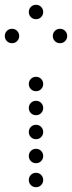

<svg xmlns="http://www.w3.org/2000/svg" viewBox="-50 -800 300 800"><path d="M100 -720C117 -720 130 -733 130 -750C130 -767 117 -780 100 -780C83 -780 70 -767 70 -750C70 -733 83 -720 100 -720ZM0 -620C17 -620 30 -633 30 -650C30 -667 17 -680 0 -680C-17 -680 -30 -667 -30 -650C-30 -633 -17 -620 0 -620ZM200 -620C217 -620 230 -633 230 -650C230 -667 217 -680 200 -680C183 -680 170 -667 170 -650C170 -633 183 -620 200 -620ZM100 -420C117 -420 130 -433 130 -450C130 -467 117 -480 100 -480C83 -480 70 -467 70 -450C70 -433 83 -420 100 -420ZM100 -320C117 -320 130 -333 130 -350C130 -367 117 -380 100 -380C83 -380 70 -367 70 -350C70 -333 83 -320 100 -320ZM100 -220C117 -220 130 -233 130 -250C130 -267 117 -280 100 -280C83 -280 70 -267 70 -250C70 -233 83 -220 100 -220ZM100 -120C117 -120 130 -133 130 -150C130 -167 117 -180 100 -180C83 -180 70 -167 70 -150C70 -133 83 -120 100 -120ZM100 -20C117 -20 130 -33 130 -50C130 -67 117 -80 100 -80C83 -80 70 -67 70 -50C70 -33 83 -20 100 -20Z"/></svg>

Font: TINY 5x3 60
Style: Regular
Weight: 150
Designer: Jack Halten Fahnestock
Foundry: Velvetyne Type Foundry
Version: Version 1.002;hotconv 1.0.109;makeotfexe 2.5.65596